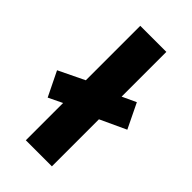

<svg xmlns="http://www.w3.org/2000/svg" viewBox="-235 -787 854 854"><g transform="rotate(45 192.0 -360.0)"><path d="M45 -203 -11.5 -318.5 192.5 -417V-400.5L340 -469L396.5 -352.5L192.5 -258V-274ZM110.5 0V-720H274.5V0Z"/></g></svg>

Font: Geologica Cursive
Style: Bold
Weight: 700
Designer: Sindre Bremnes, Frode Helland
Foundry: Monokrom Skriftforlag AS
Version: Version 1.010;gftools[0.9.28]